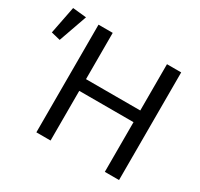

<svg xmlns="http://www.w3.org/2000/svg" viewBox="-156 -910 1141 1098"><g transform="rotate(30 414.0 -360.5)"><path d="M204.1 0H297.9V-328.1H656.2V0H750V-710.9H656.2V-405.3H297.9V-710.9H204.1ZM55.2 -524.4 121.1 -711.4 30.8 -720.7 -4.9 -539.1Z"/></g></svg>

Font: Roboto Flex
Style: Regular
Weight: 400
Designer: Berlow after Robertson
Foundry: Google
Version: Version 3.200;gftools[0.9.32]